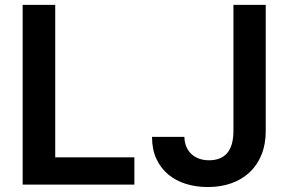

<svg xmlns="http://www.w3.org/2000/svg" viewBox="-20 -747 1167 777"><path d="M595.2 -193.2H726.2Q726.6 -171.2 734 -153.6Q741.5 -136 754.4 -123.8Q767.4 -111.5 785.7 -104.9Q804 -98.4 825.6 -98.4Q924 -98.4 924.7 -215.9V-727.3H1055.4V-215.9Q1055.4 -163.4 1038.5 -121.4Q1021.7 -79.5 990.8 -50.2Q959.9 -21 916.7 -5.5Q873.6 9.9 820.7 9.9Q773.8 9.9 732.8 -2.7Q691.8 -15.3 661.2 -40.7Q630.7 -66.1 612.9 -104Q595.2 -142 595.2 -193.2ZM71.7 0V-727.3H203.5V-110.4H523.8V0Z"/></svg>

Font: Inter P Semi Bold
Style: Regular
Weight: 600
Designer: Rasmus Andersson
Foundry: rsms
Version: Version 3.018;git-588b23468